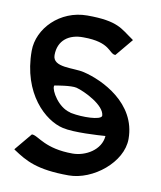

<svg xmlns="http://www.w3.org/2000/svg" viewBox="-72 -648 601 718"><g transform="rotate(10 228.5 -289.5)"><path d="M20 -50 24 -47C71 -16 115 11 237 11C329 11 434 -73 434 -162C434 -298 298 -362 226 -379C186 -389 107 -375 107 -423C107 -479 147 -508 202 -507C305 -507 306 -464 329 -463H331L386 -529L382 -532C336 -563 320 -590 202 -590C99 -590 20 -509 20 -424C20 -261 117 -175 185 -160C227 -150 320 -156 347 -158C343 -104 286 -72 237 -72C133 -72 101 -114 78 -116H75ZM125 -308C125 -310 126 -311 127 -311C133 -312 188 -322 209 -317C240 -309 321 -270 322 -230C319 -213 248 -212 208 -220C205 -220 203 -221 201 -222C155 -233 122 -291 125 -308Z"/></g></svg>

Font: Charger Sport
Style: SeBdNrw
Weight: 600
Designer: Jasper
Foundry: Cannot Into Space Fonts
Version: Version 1.1